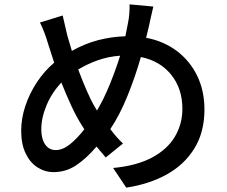

<svg xmlns="http://www.w3.org/2000/svg" viewBox="-20 -809 1040 879"><path d="M530 -554Q476 -550 429 -533.5Q382 -517 338 -491Q357 -440 377 -394Q397 -348 415 -318L424 -303Q455 -355 482 -421Q509 -487 530 -554ZM267 -738Q272 -716 277.5 -692.5Q283 -669 288 -647L309 -576Q370 -610 430.5 -625.5Q491 -641 554 -643L566 -704Q570 -722 572 -747Q574 -772 573 -789L682 -779Q677 -760 671.5 -733.5Q666 -707 662 -690L649 -636Q729 -621 789 -576Q849 -531 882.5 -462.5Q916 -394 916 -307Q916 -205 870.5 -130.5Q825 -56 744.5 -11Q664 34 558 50L498 -40Q605 -50 675.5 -87.5Q746 -125 780.5 -183Q815 -241 815 -311Q815 -403 764 -466.5Q713 -530 625 -548Q599 -457 563.5 -369.5Q528 -282 485 -218Q513 -180 543 -152L464 -88L422 -138Q374 -82 327.5 -51.5Q281 -21 225 -21Q186 -21 152 -42.5Q118 -64 97.5 -106.5Q77 -149 77 -210Q77 -267 96 -324Q115 -381 149 -432.5Q183 -484 228 -522L200 -609Q185 -661 163 -706ZM366 -217 355 -235Q332 -270 308 -321.5Q284 -373 261 -431Q218 -386 193.5 -328Q169 -270 169 -217Q169 -174 186.5 -148Q204 -122 235 -122Q268 -122 301.5 -149.5Q335 -177 366 -217Z"/></svg>

Font: Source Han Sans SC Medium
Style: Regular
Weight: 500
Designer: Ryoko NISHIZUKA 西塚涼子 (kana, bopomofo & ideographs); Paul D. Hunt (Latin, Greek & Cyrillic); Sandoll Communications 산돌커뮤니
Foundry: Adobe
Version: Version 2.004;hotconv 1.0.118;makeotfexe 2.5.65603